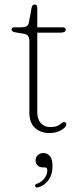

<svg xmlns="http://www.w3.org/2000/svg" viewBox="-20 -584 355 850"><path d="M83.5 -435 49.5 -440.5Q31 -443.5 31 -454Q31 -463 44 -463H73Q88.5 -463 97 -467.5Q105.5 -472 108 -484.5L119.5 -548Q122 -564 133.5 -564Q145 -564 145 -551V-463H256Q271 -463 271 -452.5Q271 -439.5 247.5 -439.5H145V-87.5Q145 -56 160.8 -38.8Q176.5 -21.5 203 -21.5Q223.5 -21.5 234.5 -27Q245.5 -32.5 251.5 -38Q257.5 -43.5 263.5 -43.5Q276 -43.5 273 -30Q271 -19.5 249.8 -7.2Q228.5 5 198.5 5Q160 5 135 -17.8Q110 -40.5 110 -86V-403Q110 -416 104.2 -424.5Q98.5 -433 83.5 -435ZM169.5 157Q154.5 157 146 148Q137.5 139 137.5 126Q137.5 112 147.5 102.8Q157.5 93.5 172.5 93.5Q189 93.5 200.8 106.8Q212.5 120 212.5 152Q212.5 188.5 195 212.8Q177.5 237 150.5 245Q139 248.5 136 241Q132.5 233 143.5 229.5Q164.5 222 177 205.2Q189.5 188.5 189.5 170Q189.5 157 177.5 157Z"/></svg>

Font: Fraunces 9pt Soft Thin
Style: Regular
Weight: 100
Version: Version 1.000;[b76b70a41]